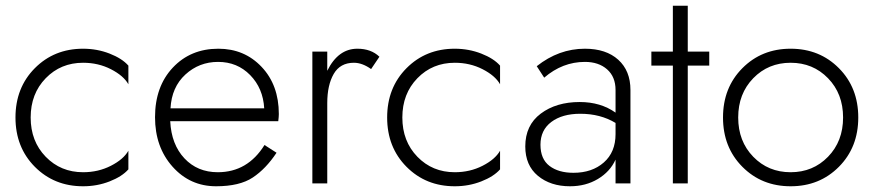

<svg xmlns="http://www.w3.org/2000/svg" viewBox="-20 -640 3054 670"><path d="M270 -39Q323 -39 367 -61.5Q411 -84 428 -114V-49Q406 -24 362.5 -7Q319 10 270 10Q169 10 101.5 -58Q34 -126 34 -230Q34 -334 101.5 -402Q169 -470 270 -470Q319 -470 362.5 -453Q406 -436 428 -411V-346Q411 -376 367 -398.5Q323 -421 270 -421Q192 -421 139.5 -367Q87 -313 87 -230Q87 -147 139.5 -93Q192 -39 270 -39Z M521 -231Q521 -338 583 -404Q645 -470 742 -470Q833 -470 893 -406.5Q953 -343 953 -242Q953 -233 951 -217H574Q578 -136 623.5 -87.5Q669 -39 740 -39Q844 -39 903 -134L945 -107Q908 -51 862 -20.5Q816 10 734 10Q643 10 582 -58.5Q521 -127 521 -231ZM902 -262Q898 -332 853 -378Q808 -424 741 -424Q675 -424 627 -380Q579 -336 575 -262Z M1275 -399Q1244 -421 1215 -421Q1167 -421 1144.5 -382Q1122 -343 1122 -280V0H1070V-460H1122V-393Q1160 -470 1227 -470Q1275 -470 1304 -442Z M1567 -39Q1620 -39 1664 -61.5Q1708 -84 1725 -114V-49Q1703 -24 1659.5 -7Q1616 10 1567 10Q1466 10 1398.5 -58Q1331 -126 1331 -230Q1331 -334 1398.5 -402Q1466 -470 1567 -470Q1616 -470 1659.5 -453Q1703 -436 1725 -411V-346Q1708 -376 1664 -398.5Q1620 -421 1567 -421Q1489 -421 1436.5 -367Q1384 -313 1384 -230Q1384 -147 1436.5 -93Q1489 -39 1567 -39Z M1879 -369 1853 -409Q1930 -470 2021 -470Q2095 -470 2137.5 -431.5Q2180 -393 2180 -326V0H2128V-83Q2109 -41 2066.5 -15.5Q2024 10 1969 10Q1901 10 1857 -26.5Q1813 -63 1813 -129Q1813 -203 1867 -243.5Q1921 -284 2003 -284Q2076 -284 2128 -247V-326Q2128 -372 2098.5 -398Q2069 -424 2021 -424Q1943 -424 1879 -369ZM1866 -135Q1866 -85 1897.5 -61Q1929 -37 1981 -37Q2046 -37 2087 -73Q2128 -109 2128 -172V-211Q2075 -243 2005 -243Q1942 -243 1904 -214.5Q1866 -186 1866 -135Z M2328 -620H2380V-460H2455V-411H2380V0H2328V-411H2253V-460H2328Z M2608.5 -367Q2556 -313 2556 -230Q2556 -147 2608.5 -93Q2661 -39 2739 -39Q2817 -39 2869.5 -93Q2922 -147 2922 -230Q2922 -313 2869.5 -367Q2817 -421 2739 -421Q2661 -421 2608.5 -367ZM2570.5 -58Q2503 -126 2503 -230Q2503 -334 2570.5 -402Q2638 -470 2739 -470Q2840 -470 2907.5 -402Q2975 -334 2975 -230Q2975 -126 2907.5 -58Q2840 10 2739 10Q2638 10 2570.5 -58Z"/></svg>

Font: Renner* Light
Style: Light
Weight: 300
Version: Version 003.000 ; ttfautohint (v0.97) -l 8 -r 50 -G 200 -x 1